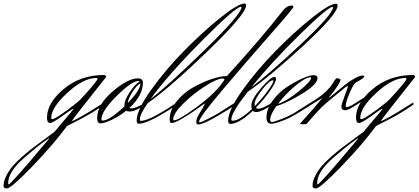

<svg xmlns="http://www.w3.org/2000/svg" viewBox="-264 -696 2361 1083"><path d="M171 -118Q188 -131 237 -187Q286 -243 286 -252Q286 -256 278 -256Q207 -256 116 -172.5Q25 -89 25 -30Q25 -24 31 -24Q37 -24 50.5 -31.5Q64 -39 83.5 -52.5Q103 -66 116.5 -76Q130 -86 150 -101.5Q170 -117 171 -118ZM-215 344Q-209 344 -152 279.5Q-95 215 -41 150L13 86Q13 84 11 84Q-38 119 -62 138.5Q-86 158 -130.5 197Q-175 236 -196.5 271Q-218 306 -218 338Q-218 344 -215 344ZM141 -13Q149 -13 194.5 -39Q240 -65 282 -92L324 -118L325 -106Q261 -62 205 -32L114 15Q35 122 -83.5 244.5Q-202 367 -225 367Q-244 367 -244 353Q-244 326 -228.5 295.5Q-213 265 -191.5 240Q-170 215 -134.5 184Q-99 153 -73.5 134Q-48 115 -9 86.5Q30 58 44 47Q67 19 92.5 -11Q118 -41 133 -59Q148 -77 150 -80Q150 -82 148 -82Q143 -82 88 -42Q33 -2 18 -2Q1 -3 1 -32Q1 -115 95.5 -194Q190 -273 323 -273Q334 -273 334 -261Q151 -31 141 -13Z M528 -225V-226Q508 -216 484 -178.5Q460 -141 456 -114Q528 -188 528 -225ZM315 -16Q353 -16 438 -96V-101Q438 -132 468.5 -177.5Q499 -223 524 -236Q521 -239 516 -239Q479 -239 393.5 -154Q308 -69 308 -22Q308 -16 315 -16ZM284 -30Q284 -105 370.5 -179.5Q457 -254 514 -254Q542 -254 542 -229Q542 -158 466 -87Q472 -85 478 -85Q506 -85 559 -120L564 -110Q500 -67 467 -67Q454 -67 448 -72Q409 -40 366 -20Q323 0 303 0Q284 0 284 -30Z M1096 -658Q1066 -658 875 -466Q684 -274 585 -137Q677 -207 887.5 -411.5Q1098 -616 1098 -655Q1098 -657 1096 -658ZM1124 -665Q1124 -617 909.5 -409.5Q695 -202 569 -114Q525 -51 525 -23Q525 -14 529 -14Q570 -14 676 -80L736 -119L737 -106Q712 -90 680 -70Q564 2 519 2Q507 2 507 -17Q507 -75 588 -188.5Q669 -302 773.5 -408.5Q878 -515 978.5 -595.5Q1079 -676 1115 -676Q1119 -676 1120 -675Q1124 -673 1124 -665Z M717 -17Q744 -17 850 -95.5Q956 -174 1002 -246Q1002 -253 990 -253Q962 -253 895 -211Q828 -169 770.5 -112.5Q713 -56 713 -22Q713 -17 717 -17ZM855 6Q843 6 843 -8Q843 -21 849.5 -35Q856 -49 869 -69.5Q882 -90 889 -105L891 -111L890 -112Q739 -2 704 -2Q693 -2 693 -22Q693 -74 730.5 -122Q768 -170 821 -200.5Q874 -231 927 -249Q980 -267 1016 -267Q1217 -488 1330 -634Q1353 -664 1382 -665Q1391 -665 1391 -657Q1391 -649 1258 -498Q1125 -347 992 -190Q859 -33 859 -10Q859 -6 863 -6Q869 -6 904 -23Q939 -40 967 -57L1065 -119L1066 -106Q1020 -75 972 -47Q883 6 855 6Z M1172 -108Q1172 -100 1173 -97Q1213 -138 1245.5 -182.5Q1278 -227 1278 -240Q1278 -243 1275 -243Q1256 -243 1214 -189.5Q1172 -136 1172 -108ZM1612 -657Q1586 -657 1426.5 -500.5Q1267 -344 1153 -203Q1244 -270 1429 -443Q1614 -616 1614 -654Q1614 -656 1612 -657ZM1640 -664Q1640 -617 1451 -442Q1262 -267 1133 -178Q1041 -61 1041 -22Q1041 -15 1048 -15Q1087 -15 1157 -81Q1154 -89 1154 -101Q1154 -136 1208.5 -199Q1263 -262 1283 -262Q1293 -262 1293 -252Q1293 -232 1259 -183.5Q1225 -135 1179 -88Q1183 -83 1193 -83Q1219 -83 1275 -120L1280 -110Q1211 -64 1182 -64Q1169 -64 1162 -71Q1083 3 1035 3Q1023 3 1023 -16Q1023 -74 1104 -187.5Q1185 -301 1289.5 -407.5Q1394 -514 1494.5 -594.5Q1595 -675 1631 -675Q1635 -675 1636 -674Q1640 -672 1640 -664Z M1491 -257Q1491 -260 1487 -260Q1460 -260 1403 -213Q1346 -166 1304 -110Q1354 -126 1422.5 -182Q1491 -238 1491 -257ZM1260 -21Q1260 -8 1270 -8Q1282 -8 1324 -24.5Q1366 -41 1393 -57L1491 -119L1492 -106Q1447 -76 1399 -48Q1368 -29 1326 -13.5Q1284 2 1267 2Q1239 2 1239 -33Q1239 -80 1273 -127Q1307 -174 1352.5 -204Q1398 -234 1440.5 -253Q1483 -272 1504 -272Q1527 -272 1527 -257Q1527 -220 1439.5 -167Q1352 -114 1294 -97Q1260 -48 1260 -21Z M1795 -149 1803 -140Q1757 -112 1736 -98Q1699 -74 1684 -74Q1662 -74 1662 -93Q1662 -102 1666.5 -116.5Q1671 -131 1682 -160.5Q1693 -190 1699 -207L1696 -210Q1692 -210 1687 -206Q1586 -125 1548 -89Q1527 -69 1473 -6Q1472 -5 1469.5 -2Q1467 1 1466 2Q1465 3 1460 4Q1455 5 1448 5Q1428 5 1428 2Q1430 -1 1453.5 -26.5Q1477 -52 1505.5 -85Q1534 -118 1554 -143L1525 -126Q1479 -98 1458 -84L1454 -95L1517 -135Q1551 -157 1575.5 -181Q1600 -205 1609 -220Q1618 -235 1625 -245Q1632 -255 1638 -255Q1644 -255 1657 -248Q1657 -238 1641 -213Q1625 -188 1609 -168L1593 -149Q1593 -147 1594 -147Q1597 -147 1601 -151Q1605 -154 1634.5 -178.5Q1664 -203 1686 -220.5Q1708 -238 1736.5 -254Q1765 -270 1782 -270Q1791 -270 1791 -264Q1791 -256 1742 -230Q1731 -224 1708.5 -172.5Q1686 -121 1686 -97Q1686 -92 1692 -92Q1705 -92 1733 -110Z M1914 -118Q1931 -131 1980 -187Q2029 -243 2029 -252Q2029 -256 2021 -256Q1950 -256 1859 -172.5Q1768 -89 1768 -30Q1768 -24 1774 -24Q1780 -24 1793.5 -31.5Q1807 -39 1826.5 -52.5Q1846 -66 1859.5 -76Q1873 -86 1893 -101.5Q1913 -117 1914 -118ZM1528 344Q1534 344 1591 279.5Q1648 215 1702 150L1756 86Q1756 84 1754 84Q1705 119 1681 138.5Q1657 158 1612.5 197Q1568 236 1546.5 271Q1525 306 1525 338Q1525 344 1528 344ZM1884 -13Q1892 -13 1937.5 -39Q1983 -65 2025 -92L2067 -118L2068 -106Q2004 -62 1948 -32L1857 15Q1778 122 1659.5 244.5Q1541 367 1518 367Q1499 367 1499 353Q1499 326 1514.5 295.5Q1530 265 1551.5 240Q1573 215 1608.5 184Q1644 153 1669.5 134Q1695 115 1734 86.5Q1773 58 1787 47Q1810 19 1835.5 -11Q1861 -41 1876 -59Q1891 -77 1893 -80Q1893 -82 1891 -82Q1886 -82 1831 -42Q1776 -2 1761 -2Q1744 -3 1744 -32Q1744 -115 1838.5 -194Q1933 -273 2066 -273Q2077 -273 2077 -261Q1894 -31 1884 -13Z"/></svg>

Font: Herr Von Muellerhoff
Style: Regular
Weight: 400
Designer: Alejandro Paul
Foundry: Alejandro Paul
Version: Version 1.000